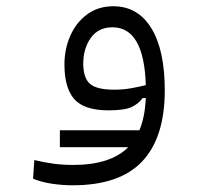

<svg xmlns="http://www.w3.org/2000/svg" viewBox="-20 -354 626 598"><path d="M206.5 223.1Q174.8 223.1 142.1 218.3Q109.4 213.4 83 202.6L86.9 144.5Q119.6 152.3 147.9 156Q176.3 159.7 208 159.7Q324.2 159.7 379.4 104.5H166.5V51.8H414.1Q431.6 10.7 434.1 -48.8L423.8 -48.3Q412.6 -31.7 390.6 -21Q368.7 -10.3 318.4 -10.3Q241.7 -10.3 211.2 -45.4Q180.7 -80.6 180.7 -152.8Q180.7 -201.2 199 -242.7Q217.3 -284.2 251.5 -309.3Q285.6 -334.5 333 -334.5Q409.2 -334.5 451.2 -266.4Q493.2 -198.2 493.2 -72.8Q493.2 74.2 422.9 148.7Q352.5 223.1 206.5 223.1ZM434.1 -88.9Q428.7 -269 330.1 -269Q286.6 -269 262.9 -236.1Q239.3 -203.1 239.3 -156.2Q239.3 -111.8 259.8 -93.3Q280.3 -74.7 336.4 -74.7Q362.8 -74.7 386.7 -78.9Q410.6 -83 434.1 -88.9Z"/></svg>

Font: Cascadia Code NF Light
Style: Regular
Weight: 300
Monospace: yes
Designer: Aaron Bell
Foundry: Saja Typeworks
Version: Version 2404.023; ttfautohint (v1.8.4)